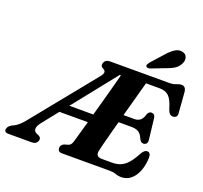

<svg xmlns="http://www.w3.org/2000/svg" viewBox="-206 -1112 1381 1307"><g transform="rotate(20 484.0 -458.5)"><path d="M713.5 0H366.5Q347.5 0 341 -8.2Q334.5 -16.5 334.5 -29Q335 -52 359.5 -62L384 -69Q396 -72.5 402.8 -80.5Q409.5 -88.5 415 -106Q419 -120 430.8 -161.5Q442.5 -203 458.5 -259.5H252.5L161 -144.5Q137.5 -115 138.2 -95.2Q139 -75.5 158.5 -67L176 -59.5Q184.5 -54.5 188.5 -47.5Q192.5 -40.5 189.5 -29.5Q181 0 146 0H-22.5Q-58 0 -49 -30.5Q-44 -47.5 -20.5 -61L-6.5 -67.5Q26.5 -82.5 67 -133.5L431 -582.5Q449 -605 448.2 -617.8Q447.5 -630.5 431 -638Q409.5 -648 416 -670.5Q424.5 -700 459 -700H887Q917.5 -700 936 -708.5Q954.5 -717 971.5 -717Q1001 -717 1006.5 -682L1018 -533Q1023 -498 994.5 -494Q979.5 -491.5 968.8 -499.5Q958 -507.5 949.5 -531.5Q930.5 -597 906 -620.2Q881.5 -643.5 839 -643.5H740Q734.5 -624 723.8 -584.5Q713 -545 699 -493.8Q685 -442.5 670 -388H749.5Q772.5 -388 789.8 -400.5Q807 -413 817 -449Q826.5 -469 844 -469Q869 -469 872.5 -440.5L890 -290.5Q892.5 -270.5 884.5 -261.2Q876.5 -252 863 -251.5Q852.5 -251.5 845.5 -257.5Q838.5 -263.5 834 -273Q820.5 -306 801.5 -318.5Q782.5 -331 747.5 -331H655Q641 -279 628.5 -232Q616 -185 607.2 -151.2Q598.5 -117.5 596 -104Q591 -80.5 599.8 -68.8Q608.5 -57 636.5 -57H707Q742 -57 768.8 -68Q795.5 -79 819 -105.8Q842.5 -132.5 868 -179.5Q886 -212 906 -212Q933 -212 932.5 -173.5Q929 -89 892.8 -37.2Q856.5 14.5 797.5 14.5Q776.5 14.5 757.5 7.2Q738.5 0 713.5 0ZM552.5 -636 302 -321.5H475.5Q490.5 -375 506 -431.5Q521.5 -488 535.8 -540.8Q550 -593.5 561 -636ZM791 -870Q818.5 -902 845.2 -919.2Q872 -936.5 900 -930.5Q925.5 -924.5 932.8 -902.8Q940 -881 929 -858.5Q917 -832 894 -816Q871 -800 835.5 -788L733 -748.5Q723.5 -745.5 714.8 -746.2Q706 -747 702.5 -753.5Q699 -760 703.2 -768Q707.5 -776 714.5 -784.5Z"/></g></svg>

Font: Fraunces 72pt S050
Style: Bold Italic
Weight: 700
Italic angle: -16°
Version: Version 1.000; ttfautohint (v1.8.3)